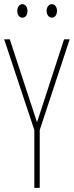

<svg xmlns="http://www.w3.org/2000/svg" viewBox="-20 -903 355 923"><path d="M63 -850C63 -833 72 -818 88 -818C102 -818 112 -831 112 -850C112 -869 102 -883 88 -883C72 -883 63 -867 63 -850ZM204 -851C204 -833 214 -818 229 -818C244 -818 254 -832 254 -851C254 -870 243 -883 229 -883C214 -883 204 -868 204 -851ZM158 -315 27 -714H0L145 -278V0H171V-278L315 -714H288Z"/></svg>

Font: Noto Sans Oriya ExtCond Thin
Style: Regular
Weight: 100
Width: 2
Designer: Amélie Bonet and Sol Matas
Foundry: Google LLC
Version: Version 2.006